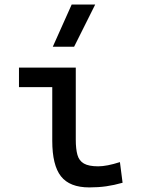

<svg xmlns="http://www.w3.org/2000/svg" viewBox="-20 -815 626 845"><path d="M373 9.8Q286.6 9.8 248.3 -39.1Q210 -87.9 210 -195.3V-517.6H313.5V-200.2Q313.5 -159.2 320.8 -133.3Q328.1 -107.4 349.4 -95.2Q370.6 -83 412.1 -83Q450.2 -83 507.8 -101.6L519.5 -10.7Q481.9 0 447.3 4.9Q412.6 9.8 373 9.8ZM63.5 -431.6V-517.6H218.8V-431.6ZM212.4 -609.4 295.4 -794.9H398.9L306.2 -609.4Z"/></svg>

Font: Cascadia Code PL
Style: Regular
Weight: 400
Monospace: yes
Designer: Aaron Bell
Foundry: Saja Typeworks
Version: Version 2102.003